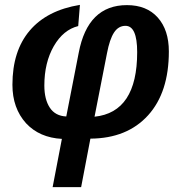

<svg xmlns="http://www.w3.org/2000/svg" viewBox="-20 -560 744 788"><path d="M501 -539Q582 -539 627.5 -488Q673 -437 673 -349Q673 -181 588 -87Q502 8 351 9L313 208H196L234 10Q142 5 87 -54Q31 -116 31 -212Q31 -351 102 -434.5Q173 -518 308 -540L301 -453Q240 -438 201 -371Q162 -303 162 -209Q162 -152 184.5 -118Q207 -84 252 -82L303 -343Q340 -539 501 -539ZM495 -454Q466 -454 448 -426.5Q430 -399 419 -341L368 -81Q543 -99 543 -346Q543 -454 495 -454Z"/></svg>

Font: Libra Sans Modern
Style: Bold Italic
Weight: 700
Italic angle: -12°
Foundry: Stefan Peev, Context Ltd
Version: Version 1.000